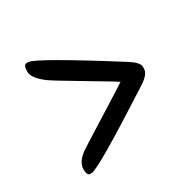

<svg xmlns="http://www.w3.org/2000/svg" viewBox="-116 -659 747 738"><g transform="rotate(-30 258.0 -290.5)"><path d="M84 -44.4Q70.8 -44.4 70.8 -73.5Q70.8 -102.5 107.9 -131.3Q116.2 -137.7 239.3 -214.6Q362.3 -291.5 362.3 -292.7Q362.3 -293.9 249.3 -361.1Q136.2 -428.2 121.6 -439Q71.3 -475.6 71.3 -505.6Q71.3 -535.6 85.4 -535.6H92.8Q123.5 -535.6 428.2 -342.8Q465.8 -318.8 465.8 -299.8V-291.5Q465.8 -267.1 424.8 -240.7Q120.6 -44.4 91.3 -44.4Z"/></g></svg>

Font: Averia Libre
Style: Regular
Weight: 400
Version: Version 1.002